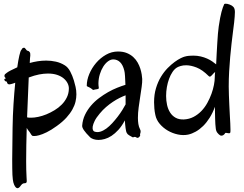

<svg xmlns="http://www.w3.org/2000/svg" viewBox="-20 -706 1298 1021"><path d="M141.1 -410.2Q140.1 -406.7 139.6 -396.5Q139.2 -386.2 138.2 -371.1Q159.2 -377 181.2 -380.4Q203.1 -383.8 226.1 -383.8Q251.5 -383.8 276.9 -378.2Q302.2 -372.6 324.2 -358.9Q341.3 -348.6 353.3 -326.2Q365.2 -303.7 373 -277.8Q377.4 -262.7 381.8 -244.4Q386.2 -226.1 386.2 -204.1Q386.2 -185.5 381.6 -165.5Q377 -145.5 365.2 -124.3Q353.5 -103 333.5 -80.8Q313.5 -58.6 282.2 -36.1Q252 -14.2 228.3 -2.7Q204.6 8.8 188 13.2Q171.4 17.6 162.4 17.3Q153.3 17.1 151.9 16.1Q147.5 13.2 143.1 5.1Q138.7 -2.9 130.9 -12.2Q128.4 -15.1 126.5 -18.3Q124.5 -21.5 122.1 -25.9Q120.6 21 119.9 65.9Q119.1 110.8 119.1 149.9Q119.1 174.3 119.6 195.6Q120.1 216.8 121.1 233.9Q121.1 240.2 121.8 246.3Q122.6 252.4 122.3 257.3Q122.1 262.2 120.1 265.1Q118.2 268.1 112.8 268.1Q103 268.1 97.9 272.7Q92.8 277.3 85.9 287.1Q82 291.5 77.6 293.7Q73.2 295.9 68.6 293.7Q64 291.5 59.3 284.4Q54.7 277.3 50.8 263.2Q49.3 257.3 48.1 247.8Q46.9 238.3 46.1 223.9Q45.4 209.5 45.2 189.2Q44.9 168.9 44.9 141.1L46.9 -27.8Q47.9 -91.8 51.8 -152.3Q55.7 -212.9 61 -266.1Q48.8 -261.2 38.6 -258.8Q28.3 -256.3 25.9 -257.8Q21 -259.8 19.5 -262.2Q18.1 -264.6 17.6 -266.8Q17.1 -269 16.4 -270.8Q15.6 -272.5 12.2 -272.9Q8.8 -273.4 6.3 -275.9Q3.9 -278.3 3.2 -280.8Q2.4 -283.2 3.7 -285.4Q4.9 -287.6 8.8 -288.1Q12.2 -288.6 9.8 -290.8Q7.3 -293 5.1 -296.6Q2.9 -300.3 3.9 -305.9Q4.9 -311.5 16.1 -318.8Q22 -323.7 36.6 -331.3Q51.3 -338.9 71.8 -348.1Q77.1 -386.2 82.8 -410.4Q88.4 -434.6 92.8 -439.9Q95.2 -442.4 96.2 -444.3Q97.2 -446.3 98.1 -447.8Q99.1 -449.2 100.6 -450.2Q102.1 -451.2 106 -452.1Q109.4 -452.6 111.8 -450.7Q114.3 -448.7 116.5 -445.6Q118.7 -442.4 121.1 -439.5Q123.5 -436.5 127 -436Q133.8 -435.1 137.9 -429Q142.1 -422.9 141.1 -410.2ZM234.9 -314.9Q212.9 -314.9 188 -310.1Q163.1 -305.2 132.8 -293.9L124 -82Q128.4 -80.6 133.8 -80.3Q139.2 -80.1 146 -80.1Q162.1 -80.1 183.3 -84.5Q204.6 -88.9 226.6 -97.9Q248.5 -106.9 270 -119.9Q291.5 -132.8 308.3 -149.9Q325.2 -167 335.4 -188Q345.7 -209 346.2 -233.9Q346.7 -248.5 339.6 -262.9Q332.5 -277.3 318.6 -289.1Q304.7 -300.8 283.7 -307.9Q262.7 -314.9 234.9 -314.9Z M736.3 -286.1Q736.8 -269 733.4 -244.4Q730 -219.7 725.6 -191.7Q721.2 -163.6 717.3 -134.3Q713.4 -105 713.4 -79.1Q713.4 -62 715.8 -46.6Q718.3 -31.2 724.1 -20Q727.5 -13.7 727.8 -8.8Q728 -3.9 727.1 -0.2Q726.1 3.4 725.1 6.1Q724.1 8.8 725.1 11.2Q726.1 13.7 724.6 16.8Q723.1 20 720.2 22.7Q717.3 25.4 713.6 26.6Q710 27.8 707 25.9Q701.7 22.5 698.5 22Q695.3 21.5 693.1 22.2Q690.9 22.9 689.2 23.9Q687.5 24.9 685.1 23.9Q676.8 19.5 667 13.7Q657.2 7.8 654.3 1Q652.3 -2 650.6 -8.8Q648.9 -15.6 647.7 -24.9Q646.5 -34.2 645.5 -44.9Q644.5 -55.7 644 -65.9Q627.9 -35.6 609.6 -15.6Q591.3 4.4 573 16.4Q554.7 28.3 536.9 33.2Q519 38.1 504.4 38.1Q489.3 38.1 477.8 34.2Q466.3 30.3 460 24.9Q436 1 426 -13.9Q416 -28.8 417 -38.1Q419.4 -69.3 432.1 -95.7Q444.8 -122.1 463.9 -144.3Q482.9 -166.5 506.6 -184.3Q530.3 -202.1 554.9 -216.1Q579.6 -230 603.5 -239.5Q627.4 -249 647 -254.9Q646 -281.2 644.8 -301Q643.6 -320.8 641.1 -330.1Q633.8 -360.4 618.7 -375.2Q603.5 -390.1 582 -390.1Q568.4 -390.1 554.4 -379.9Q540.5 -369.6 529.3 -352.1Q518.1 -334.5 511 -311.5Q503.9 -288.6 503.4 -263.2Q503.4 -256.8 503.9 -251Q504.4 -245.1 505.4 -238.8Q505.9 -235.4 503.2 -233.9Q500.5 -232.4 496.6 -231.7Q492.7 -231 488.3 -230.5Q483.9 -230 481 -229Q478.5 -228 477.1 -227.8Q475.6 -227.5 474.1 -228.3Q472.7 -229 470.5 -231Q468.3 -232.9 464.4 -235.8Q460.4 -238.8 456.3 -240.7Q452.1 -242.7 449 -244.1Q445.8 -245.6 443.6 -246.8Q441.4 -248 441.4 -250Q441.4 -280.3 454.8 -312.5Q468.3 -344.7 491 -371.3Q513.7 -397.9 543.7 -415Q573.7 -432.1 607.4 -432.1Q634.8 -432.1 654.8 -423.8Q674.8 -415.5 689 -402.3Q703.1 -389.2 712.2 -373Q721.2 -356.9 726.3 -340.6Q731.4 -324.2 733.6 -309.8Q735.8 -295.4 736.3 -286.1ZM647.9 -199.2Q633.3 -193.8 615.7 -185.1Q598.1 -176.3 580.1 -164.3Q562 -152.3 543.9 -136.7Q525.9 -121.1 510.3 -102.1Q491.7 -80.1 483.4 -63Q475.1 -45.9 473.1 -33.9Q471.2 -22 474.1 -15.1Q477.1 -8.3 481 -6.8Q496.1 -1 512.5 -5.6Q528.8 -10.3 545.2 -22.2Q561.5 -34.2 576.9 -51Q592.3 -67.9 606 -85.7Q619.6 -103.5 630.4 -120.8Q641.1 -138.2 647.9 -150.9Z M1228 -617.2Q1227.5 -606.9 1225.1 -586.4Q1222.7 -565.9 1219 -537.8Q1215.3 -509.8 1211.4 -475.3Q1207.5 -440.9 1204.1 -403.1Q1200.7 -365.2 1198.5 -325.4Q1196.3 -285.6 1196.3 -246.1Q1196.3 -225.6 1197.3 -199.7Q1198.2 -173.8 1199.5 -147.2Q1200.7 -120.6 1202.1 -95Q1203.6 -69.3 1204.6 -48.8Q1205.6 -28.3 1205.6 -15.1Q1205.6 -2 1204.1 0Q1201.7 2.9 1197.8 2.7Q1193.8 2.4 1189.9 1.7Q1186 1 1182.4 0.5Q1178.7 0 1177.2 2Q1176.3 4.4 1173.8 7.1Q1171.4 9.8 1168.2 12Q1165 14.2 1160.6 15.1Q1156.2 16.1 1151.4 14.2Q1143.1 9.3 1136 0.2Q1128.9 -8.8 1127.4 -22.9Q1126 -32.7 1125.2 -45.9Q1124.5 -59.1 1124 -74.5Q1123.5 -89.8 1123.3 -106.2Q1123 -122.6 1123 -138.2Q1111.3 -106 1095.2 -80.3Q1079.1 -54.7 1060.3 -36.1Q1041.5 -17.6 1021 -6.1Q1000.5 5.4 980.5 9.8Q954.1 15.1 925.5 9Q897 2.9 872.3 -11.5Q847.7 -25.9 829.6 -47.1Q811.5 -68.4 806.2 -94.2Q802.2 -112.3 800.8 -129.4Q799.3 -146.5 799.3 -162.1Q799.3 -203.6 809.6 -237.3Q819.8 -271 835.9 -297.6Q852.1 -324.2 871.3 -343.8Q890.6 -363.3 908.7 -376.5Q926.8 -389.6 940.9 -396.5Q955.1 -403.3 961.4 -404.8Q973.1 -408.2 984.9 -409.2Q996.6 -410.2 1007.3 -410.2Q1028.8 -410.2 1047.4 -405.8Q1065.9 -401.4 1081.3 -394.5Q1096.7 -387.7 1108.6 -379.4Q1120.6 -371.1 1129.4 -363.8Q1130.9 -393.1 1132.3 -422.4Q1133.8 -451.7 1135.5 -478Q1137.2 -504.4 1138.9 -526.9Q1140.6 -549.3 1143.1 -564.9Q1147 -591.3 1150.6 -610.4Q1154.3 -629.4 1158 -643.3Q1161.6 -657.2 1165.3 -667Q1168.9 -676.8 1172.4 -684.1Q1174.3 -686 1179 -686.3Q1183.6 -686.5 1189.5 -685.3Q1195.3 -684.1 1201.7 -681.6Q1208 -679.2 1213.4 -675.8Q1218.3 -672.4 1221.7 -668.5Q1225.1 -664.6 1227.1 -658.2Q1229 -651.9 1229.2 -642.1Q1229.5 -632.3 1228 -617.2ZM1122.1 -294.9Q1122.1 -301.3 1122.6 -308.8Q1123 -316.4 1124 -323.2Q1120.1 -319.8 1116.9 -317.1Q1113.8 -314.5 1112.3 -312Q1101.6 -299.8 1097.7 -298.6Q1093.8 -297.4 1089.4 -301.8Q1056.2 -335 1025.6 -346.9Q995.1 -358.9 970.2 -358.9Q953.6 -358.9 941.2 -355.2Q928.7 -351.6 921.4 -347.2Q908.2 -339.4 897.5 -323.5Q886.7 -307.6 879.2 -287.1Q871.6 -266.6 867.4 -242.9Q863.3 -219.2 863.3 -195.8Q863.3 -170.9 868.4 -147.9Q873.5 -125 884.8 -107.4Q896 -89.8 914.1 -79.8Q932.1 -69.8 958 -70.8Q986.3 -72.3 1009.5 -84.5Q1032.7 -96.7 1051 -115.7Q1069.3 -134.8 1082.5 -158.7Q1095.7 -182.6 1104.5 -207Q1113.3 -231.4 1117.7 -254.4Q1122.1 -277.3 1122.1 -294.9Z"/></svg>

Font: Oregano
Style: Regular
Weight: 400
Version: Version 1.000